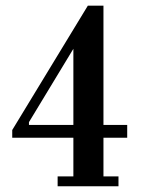

<svg xmlns="http://www.w3.org/2000/svg" viewBox="-20 -647 502 667"><path d="M421.9 -168.5H339.4V-34.2H391.6V0H180.2V-34.2H234.9V-168.5H22.5V-195.3L285.2 -627.4H339.4V-212.9H421.9ZM234.9 -212.9V-477.5L80.6 -222.7V-212.9Z"/></svg>

Font: Arian Grqi
Style: Italic
Weight: 400
Italic angle: -15°
Designer: Ruben Hakobyan (Tarumian)
Foundry: Ruben Hakobyan (Tarumian)
Version: Version 1.002